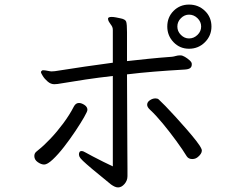

<svg xmlns="http://www.w3.org/2000/svg" viewBox="-20 -793 1040 839"><path d="M904 -677Q904 -637 875.5 -608.5Q847 -580 806 -580Q766 -580 738.5 -608.5Q711 -637 711 -677Q711 -718 738.5 -745.5Q766 -773 806 -773Q847 -773 875.5 -745.5Q904 -718 904 -677ZM859 -677Q859 -698 843 -713.5Q827 -729 806 -729Q786 -729 770.5 -713.5Q755 -698 755 -677Q755 -656 770.5 -640.5Q786 -625 806 -625Q827 -625 843 -640.5Q859 -656 859 -677ZM473 -461Q411 -454 354 -445.5Q297 -437 244 -428Q238 -427 231.5 -426Q225 -425 217 -425Q202 -425 188.5 -436.5Q175 -448 167 -461Q159 -474 159 -477Q159 -482 164 -485Q165 -486 169 -486Q177 -486 188.5 -483.5Q200 -481 205 -481Q207 -481 213 -481.5Q219 -482 220 -482Q290 -493 351 -502Q412 -511 473 -519V-662Q473 -670 470.5 -675.5Q468 -681 464 -686Q460 -691 456 -698Q452 -705 452 -711V-712Q453 -719 468 -719Q476 -719 486.5 -717Q497 -715 506 -713Q528 -709 531.5 -698Q535 -687 535 -652V-526Q580 -531 628.5 -536Q677 -541 732 -545Q740 -546 748.5 -548.5Q757 -551 766 -551H769Q777 -551 788 -544.5Q799 -538 808.5 -529.5Q818 -521 818 -514V-511Q818 -501 811 -495.5Q804 -490 786 -489Q716 -485 654 -480Q592 -475 535 -468Q535 -414 535.5 -354.5Q536 -295 536 -238Q536 -181 536.5 -134Q537 -87 537 -57.5Q537 -28 537 -23Q537 -4 524 11Q511 26 496 26Q488 26 480 22Q472 18 465 13Q413 -29 384 -53.5Q355 -78 342.5 -90Q330 -102 327.5 -108Q325 -114 325 -119Q325 -124 327.5 -128.5Q330 -133 336 -133Q344 -133 355 -126Q364 -121 385.5 -109.5Q407 -98 431.5 -86Q456 -74 473 -66ZM847 -109Q836 -98 820 -98Q804 -98 796 -110Q779 -138 750.5 -177Q722 -216 691.5 -253Q661 -290 636 -313Q623 -325 623 -335Q623 -347 635 -355Q647 -363 659 -363Q668 -363 673 -359Q683 -350 703 -329.5Q723 -309 747.5 -282Q772 -255 796 -227.5Q820 -200 837.5 -177.5Q855 -155 860 -143Q861 -141 861.5 -139Q862 -137 862 -135Q862 -128 857.5 -121Q853 -114 847 -109ZM173 -74Q160 -74 145 -84.5Q130 -95 130 -111Q130 -123 138.5 -130Q147 -137 148 -138Q171 -156 200 -186.5Q229 -217 256.5 -254Q284 -291 303 -328Q311 -343 325 -343Q336 -343 349 -334.5Q362 -326 362 -313Q362 -306 347 -280Q332 -254 309 -219.5Q286 -185 260 -151.5Q234 -118 210.5 -96Q187 -74 173 -74Z"/></svg>

Font: Moon Stars Kai T HW
Style: Regular
Weight: 400
Designer: GuiWonder
Version: Version 1.101